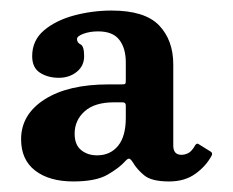

<svg xmlns="http://www.w3.org/2000/svg" viewBox="-20 -820 442 364"><path d="M20 -556Q20 -603 64.5 -631.5Q109 -660 186 -660H211Q216.5 -660 217.5 -661.2Q218.5 -662.5 218.5 -667.5V-702Q218.5 -728.5 206.2 -744.5Q194 -760.5 166 -760.5Q150.5 -760.5 138.2 -756Q126 -751.5 126 -746Q126 -739 132.8 -735.8Q139.5 -732.5 139.5 -713.5Q139.5 -695 125.5 -683.8Q111.5 -672.5 91.5 -672.5Q71 -672.5 56 -682Q41 -691.5 41 -713.5Q41 -743.5 63.5 -762.5Q86 -781.5 120.8 -790.8Q155.5 -800 191.5 -800Q254.5 -800 281.5 -772Q308.5 -744 308.5 -697.5V-544Q308.5 -526.5 324 -526.5Q330.5 -526.5 337 -529.8Q343.5 -533 350 -544.5Q353 -549.5 357 -546.5L379.5 -532.5Q383.5 -530 381.5 -525.5Q371 -505.5 350.8 -490.8Q330.5 -476 301 -476H300.5Q267.5 -476 253.5 -487.5Q239.5 -499 232 -512Q227.5 -519 224.8 -519.2Q222 -519.5 217.5 -514.5Q206.5 -502 184.2 -489Q162 -476 119 -476Q73.5 -476 46.8 -496.5Q20 -517 20 -556ZM121.5 -566.5Q121.5 -545.5 133.8 -535.5Q146 -525.5 164 -525.5Q189 -525.5 203.8 -543.5Q218.5 -561.5 218.5 -596.5V-620Q218.5 -626 212.5 -626H196Q159.5 -626 140.5 -609Q121.5 -592 121.5 -566.5Z"/></svg>

Font: Besley* Condensed
Style: Bold
Weight: 700
Width: 3
Designer: Owen Earl
Foundry: indestructible type*
Version: Version 3.000; ttfautohint (v1.8.3)